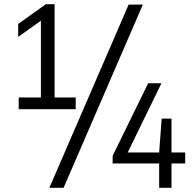

<svg xmlns="http://www.w3.org/2000/svg" viewBox="-20 -830 919 918"><path d="M241 -364H342V-308H69.5V-364H175.5V-731L67 -653.5V-715.5L199.5 -810H241ZM216 68 595 -808H663L284 68ZM865.5 -101V-48.5H800V68H741V-48.5H518.5V-85L688.5 -432H752L590.5 -101H741L753 -263H800V-101Z"/></svg>

Font: Encode Sans Semi Condensed
Style: Regular
Weight: 400
Width: 4
Designer: Multiple Designers
Foundry: Impallari Type
Version: Version 2.000